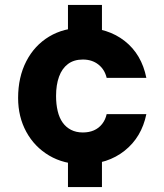

<svg xmlns="http://www.w3.org/2000/svg" viewBox="-20 -650 663 774"><path d="M254 104V-76H391V104ZM254 -450V-630H391V-450ZM315 12Q237 12 178 -23Q119 -58 86 -118.5Q53 -179 53 -255Q53 -339 86 -403Q119 -467 178 -502.5Q237 -538 315 -538Q415 -538 483 -484.5Q551 -431 570 -336H410Q402 -370 376.5 -390Q351 -410 314 -410Q278 -410 254 -392Q230 -374 218 -341Q206 -308 206 -263Q206 -230 212.5 -202.5Q219 -175 232.5 -156Q246 -137 266.5 -126.5Q287 -116 314 -116Q339 -116 358.5 -124.5Q378 -133 391.5 -150Q405 -167 410 -190H570Q551 -97 482.5 -42.5Q414 12 315 12Z"/></svg>

Font: DM Sans 9pt Black
Style: Regular
Weight: 900
Version: Version 4.004;gftools[0.9.30]